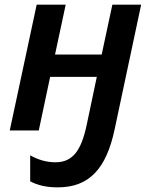

<svg xmlns="http://www.w3.org/2000/svg" viewBox="-20 -562 650 827"><path d="M229 245C364 245 438 165 474 -6L588 -542H464L418 -327H217L263 -542H138L22 0H147L196 -231H397L353 -22C330 85 294 137 219 137C178 137 142 125 110 107V219C144 237 182 245 229 245Z"/></svg>

Font: Noto Sans SemiBold
Style: Italic
Weight: 600
Italic angle: -12°
Designer: Monotype Design Team
Foundry: Monotype Imaging Inc.
Version: Version 2.013